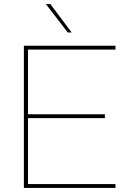

<svg xmlns="http://www.w3.org/2000/svg" viewBox="-20 -921 630 941"><path d="M97 -697H546V-678H117V-361H494V-342H117V-19H546V0H97ZM205 -901H227L331 -762H312Z"/></svg>

Font: Hanken Grotesk Thin
Style: Regular
Weight: 100
Designer: Alfredo Marco Pradil
Foundry: Hanken Design Co.
Version: Version 3.014